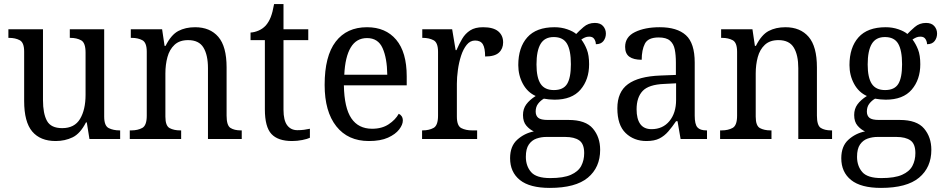

<svg xmlns="http://www.w3.org/2000/svg" viewBox="-20 -679 4608 938"><path d="M252 10Q177 10 137.5 -36.5Q98 -83 98 -186V-427Q98 -471 76.5 -482.5Q55 -494 24 -494H21V-536H190V-190Q190 -124 209.5 -88.5Q229 -53 284 -53Q344 -53 371 -98Q398 -143 398 -216V-422Q398 -470 376.5 -482Q355 -494 324 -494H321V-536H489V-109Q489 -64 511.5 -53Q534 -42 564 -42H567V0H417L404 -81H400Q372 -26 334.5 -8Q297 10 252 10Z M614 0V-42H622Q653 -42 675 -54Q697 -66 697 -114V-426Q697 -471 675.5 -482.5Q654 -494 624 -494H619V-536H772L784 -455H789Q816 -509 851 -527.5Q886 -546 933 -546Q1006 -546 1046.5 -499Q1087 -452 1087 -350V-114Q1087 -66 1106 -54Q1125 -42 1156 -42H1161V0H996V-346Q996 -410 974 -446.5Q952 -483 899 -483Q857 -483 832.5 -460Q808 -437 798 -400Q788 -363 788 -320V-109Q788 -64 809 -53Q830 -42 860 -42H865V0Z M1407 10Q1338 10 1306 -24.5Q1274 -59 1274 -145V-483H1204V-520Q1223 -521 1243 -529.5Q1263 -538 1278 -554Q1293 -571 1302.5 -595Q1312 -619 1319 -659H1365V-536H1486V-483H1365V-143Q1365 -91 1383 -67Q1401 -43 1433 -43Q1451 -43 1465.5 -45Q1480 -47 1494 -50V-6Q1482 0 1457 5Q1432 10 1407 10Z M1782 10Q1680 10 1623 -62Q1566 -134 1566 -264Q1566 -405 1620 -475.5Q1674 -546 1773 -546Q1864 -546 1915.5 -485Q1967 -424 1967 -306V-262H1660Q1662 -152 1696.5 -101Q1731 -50 1798 -50Q1846 -50 1879 -72Q1912 -94 1928 -123Q1936 -120 1942 -111.5Q1948 -103 1948 -90Q1948 -70 1930 -46.5Q1912 -23 1875.5 -6.5Q1839 10 1782 10ZM1872 -314Q1871 -395 1849 -444Q1827 -493 1773 -493Q1721 -493 1693.5 -447Q1666 -401 1662 -314Z M2042 0V-42H2045Q2076 -42 2098 -54Q2120 -66 2120 -114V-426Q2120 -471 2098 -482.5Q2076 -494 2046 -494H2043V-536H2189L2206 -434H2210Q2223 -464 2238 -489.5Q2253 -515 2277 -530.5Q2301 -546 2340 -546Q2390 -546 2414 -526Q2438 -506 2438 -472Q2438 -441 2417.5 -422Q2397 -403 2350 -403Q2350 -444 2339 -462.5Q2328 -481 2301 -481Q2277 -481 2260 -460Q2243 -439 2232.5 -406.5Q2222 -374 2217 -337.5Q2212 -301 2212 -270V-109Q2212 -64 2234 -53Q2256 -42 2286 -42H2311V0Z M2666 239Q2568 239 2520 200.5Q2472 162 2472 94Q2472 35 2507 3.5Q2542 -28 2588 -37Q2568 -46 2551.5 -65Q2535 -84 2535 -117Q2535 -147 2551 -169Q2567 -191 2597 -210Q2557 -228 2534.5 -269.5Q2512 -311 2512 -361Q2512 -447 2556 -496.5Q2600 -546 2689 -546Q2722 -546 2751 -536Q2780 -526 2795 -513Q2808 -527 2831 -547Q2854 -567 2886 -567Q2913 -567 2926.5 -551.5Q2940 -536 2940 -515Q2940 -494 2928 -478.5Q2916 -463 2891 -463Q2891 -476 2883.5 -488Q2876 -500 2859 -500Q2847 -500 2838 -496Q2829 -492 2820 -486Q2836 -465 2847 -437Q2858 -409 2858 -365Q2858 -290 2816 -241Q2774 -192 2689 -192Q2677 -192 2662 -193.5Q2647 -195 2637 -197Q2621 -188 2609 -172.5Q2597 -157 2597 -134Q2597 -114 2609.5 -103.5Q2622 -93 2656 -93H2758Q2841 -93 2876.5 -51Q2912 -9 2912 53Q2912 139 2852 189Q2792 239 2666 239ZM2686 -239Q2732 -239 2750.5 -269Q2769 -299 2769 -365Q2769 -433 2750 -465.5Q2731 -498 2685 -498Q2641 -498 2621 -464.5Q2601 -431 2601 -364Q2601 -300 2621 -269.5Q2641 -239 2686 -239ZM2668 191Q2733 191 2769 175Q2805 159 2819.5 131.5Q2834 104 2834 69Q2834 24 2810 7Q2786 -10 2741 -10H2649Q2624 -10 2601 -2Q2578 6 2563.5 27Q2549 48 2549 87Q2549 132 2574.5 161.5Q2600 191 2668 191Z M3138 10Q3077 10 3036.5 -29Q2996 -68 2996 -150Q2996 -230 3048 -268Q3100 -306 3206 -310L3282 -313V-373Q3282 -410 3276.5 -437.5Q3271 -465 3253 -480.5Q3235 -496 3198 -496Q3146 -496 3130.5 -465.5Q3115 -435 3115 -387Q3075 -387 3054.5 -402Q3034 -417 3034 -450Q3034 -499 3082.5 -522.5Q3131 -546 3203 -546Q3288 -546 3331 -507Q3374 -468 3374 -373V-114Q3374 -72 3387 -57Q3400 -42 3431 -42H3434V0H3305L3290 -87H3283Q3264 -59 3245 -37Q3226 -15 3201.5 -2.5Q3177 10 3138 10ZM3163 -48Q3218 -48 3250.5 -87.5Q3283 -127 3283 -191V-272L3225 -269Q3149 -266 3119.5 -234.5Q3090 -203 3090 -145Q3090 -98 3108 -73Q3126 -48 3163 -48Z M3498 0V-42H3506Q3537 -42 3559 -54Q3581 -66 3581 -114V-426Q3581 -471 3559.5 -482.5Q3538 -494 3508 -494H3503V-536H3656L3668 -455H3673Q3700 -509 3735 -527.5Q3770 -546 3817 -546Q3890 -546 3930.5 -499Q3971 -452 3971 -350V-114Q3971 -66 3990 -54Q4009 -42 4040 -42H4045V0H3880V-346Q3880 -410 3858 -446.5Q3836 -483 3783 -483Q3741 -483 3716.5 -460Q3692 -437 3682 -400Q3672 -363 3672 -320V-109Q3672 -64 3693 -53Q3714 -42 3744 -42H3749V0Z M4284 239Q4186 239 4138 200.5Q4090 162 4090 94Q4090 35 4125 3.5Q4160 -28 4206 -37Q4186 -46 4169.5 -65Q4153 -84 4153 -117Q4153 -147 4169 -169Q4185 -191 4215 -210Q4175 -228 4152.5 -269.5Q4130 -311 4130 -361Q4130 -447 4174 -496.5Q4218 -546 4307 -546Q4340 -546 4369 -536Q4398 -526 4413 -513Q4426 -527 4449 -547Q4472 -567 4504 -567Q4531 -567 4544.5 -551.5Q4558 -536 4558 -515Q4558 -494 4546 -478.5Q4534 -463 4509 -463Q4509 -476 4501.5 -488Q4494 -500 4477 -500Q4465 -500 4456 -496Q4447 -492 4438 -486Q4454 -465 4465 -437Q4476 -409 4476 -365Q4476 -290 4434 -241Q4392 -192 4307 -192Q4295 -192 4280 -193.5Q4265 -195 4255 -197Q4239 -188 4227 -172.5Q4215 -157 4215 -134Q4215 -114 4227.5 -103.5Q4240 -93 4274 -93H4376Q4459 -93 4494.5 -51Q4530 -9 4530 53Q4530 139 4470 189Q4410 239 4284 239ZM4304 -239Q4350 -239 4368.5 -269Q4387 -299 4387 -365Q4387 -433 4368 -465.5Q4349 -498 4303 -498Q4259 -498 4239 -464.5Q4219 -431 4219 -364Q4219 -300 4239 -269.5Q4259 -239 4304 -239ZM4286 191Q4351 191 4387 175Q4423 159 4437.5 131.5Q4452 104 4452 69Q4452 24 4428 7Q4404 -10 4359 -10H4267Q4242 -10 4219 -2Q4196 6 4181.5 27Q4167 48 4167 87Q4167 132 4192.5 161.5Q4218 191 4286 191Z"/></svg>

Font: Noto Serif Myanmar SemCond
Style: Regular
Weight: 400
Width: 4
Designer: Ben Mitchell and the Monotype Design Team
Foundry: Monotype Imaging Inc.
Version: Version 2.106; ttfautohint (v1.8.4.7-5d5b)